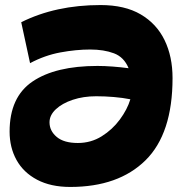

<svg xmlns="http://www.w3.org/2000/svg" viewBox="-20 -730 723 760"><path d="M258 10Q181 10 127 -18.5Q73 -47 45.5 -96.5Q18 -146 18 -209Q18 -346 109 -407.5Q200 -469 366 -469Q394 -469 426.5 -466.5Q459 -464 489 -460Q471 -504 431 -519Q391 -534 337 -534Q281 -534 219 -522.5Q157 -511 99 -480L64 -642Q200 -710 378 -710Q474 -710 537 -673Q600 -636 631.5 -571Q663 -506 663 -421Q663 -201 556 -95.5Q449 10 258 10ZM176 -246Q176 -212 204.5 -188Q233 -164 288 -164Q340 -164 382.5 -190.5Q425 -217 454.5 -257Q484 -297 496 -337Q466 -343 430.5 -346Q395 -349 361 -349Q310 -349 268 -335Q226 -321 201 -297.5Q176 -274 176 -246Z"/></svg>

Font: Georama Black
Style: Italic
Weight: 900
Italic angle: -9°
Designer: Jean-Baptiste Levee
Foundry: Production Type
Version: Version 1.000